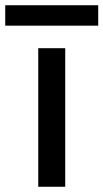

<svg xmlns="http://www.w3.org/2000/svg" viewBox="-74 -713 395 733"><path d="M72 0V-529H175V0ZM-54 -615V-693H301V-615Z"/></svg>

Font: Mona Sans Medium
Style: Regular
Weight: 500
Designer: Deni Anggara
Foundry: GitHub
Version: Version 2.000;Glyphs 3.2.3 (3260)